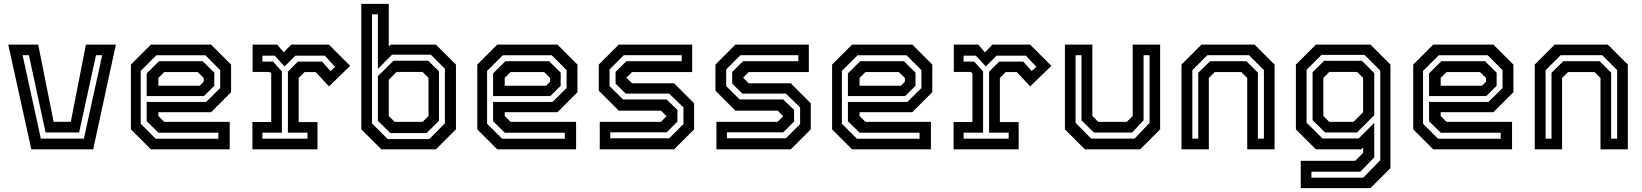

<svg xmlns="http://www.w3.org/2000/svg" viewBox="-20 -770 8468 990"><path d="M141.5 0 22.5 -540H177L256.5 -142H345L423 -540H577.5L460.5 0ZM190.5 -55.5H412.5L507 -485.5H475L388 -87H215L129 -485.5H96.5Z M1068.5 -540 1171.5 -437V-294.5L1068.5 -191.5H796.5V-172L827 -141.5H1164.5V0H758L655 -103V-437L758 -540ZM1025 -454.5 1085 -395.5V-327.5L1031.5 -274.5H736.5V-391.5L800 -454.5ZM1039 -485H786.5L705.5 -404.5V-132L783 -54.5H1106V-85.5H797L736.5 -145V-244.5H1043L1115.5 -316V-408.5ZM999.5 -398.5H827L796.5 -368V-328H1009.5L1030.5 -349V-368Z M1281.5 0V-141H1378.5V-391.5L1371 -399H1282.5V-540H1409L1443 -500L1481.5 -540H1676L1785.5 -430.5L1676.5 -324.5L1607.5 -398.5H1550.5L1520 -368V-140.5H1617V0ZM1333 -55H1565.5V-86H1464.5V-400.5L1516.5 -452.5H1640.5L1684.5 -403.5L1708 -425.5L1654.5 -483H1503L1447.5 -427.5L1396.5 -483H1333V-452.5H1387.5L1433.5 -402V-86H1333Z M1946.5 0 1843 -103V-750H1984.5V-530.5L1994.5 -540H2227.5L2331 -437V-103L2227.5 0ZM1992.5 -84 1928.5 -147V-377.5L2009 -457H2188L2243.5 -402.5V-147L2179.5 -84ZM2015 -141.5H2159L2189.5 -172V-368L2159 -399H2024.5L1984.5 -358.5V-172ZM1978.5 -53H2193.5L2274 -134V-415.5L2201.5 -488H2001.5L1928.5 -414.5V-696H1898V-134Z M2854.5 -540 2957.5 -437V-294.5L2854.5 -191.5H2582.5V-172L2613 -141.5H2950.5V0H2544L2441 -103V-437L2544 -540ZM2811 -454.5 2871 -395.5V-327.5L2817.5 -274.5H2522.5V-391.5L2586 -454.5ZM2825 -485H2572.5L2491.5 -404.5V-132L2569 -54.5H2892V-85.5H2583L2522.5 -145V-244.5H2829L2901.5 -316V-408.5ZM2785.5 -398.5H2613L2582.5 -368V-328H2795.5L2816.5 -349V-368Z M3072.5 0V-141.5H3387.5L3418 -172V-169.5L3388.5 -199.5H3170.5L3067.5 -302.5V-437L3170.5 -540H3549V-398.5H3239L3208.5 -368V-371L3239 -340.5H3456L3559 -237.5V-103L3456 0ZM3126.5 -57H3430.5L3504 -130V-216L3430.5 -287.5H3206L3154 -338.5V-399L3210 -454.5H3495V-485.5H3196.5L3123 -412V-326L3192.5 -257H3417L3473 -203.5V-143L3417 -87.5H3126.5Z M3674 0V-141.5H3989L4019.5 -172V-169.5L3990 -199.5H3772L3669 -302.5V-437L3772 -540H4150.5V-398.5H3840.5L3810 -368V-371L3840.5 -340.5H4057.5L4160.5 -237.5V-103L4057.5 0ZM3728 -57H4032L4105.5 -130V-216L4032 -287.5H3807.5L3755.5 -338.5V-399L3811.5 -454.5H4096.5V-485.5H3798L3724.5 -412V-326L3794 -257H4018.5L4074.5 -203.5V-143L4018.5 -87.5H3728Z M4684 -540 4787 -437V-294.5L4684 -191.5H4412V-172L4442.5 -141.5H4780V0H4373.5L4270.5 -103V-437L4373.5 -540ZM4640.5 -454.5 4700.5 -395.5V-327.5L4647 -274.5H4352V-391.5L4415.5 -454.5ZM4654.5 -485H4402L4321 -404.5V-132L4398.5 -54.5H4721.5V-85.5H4412.5L4352 -145V-244.5H4658.5L4731 -316V-408.5ZM4615 -398.5H4442.5L4412 -368V-328H4625L4646 -349V-368Z M4897 0V-141H4994V-391.5L4986.5 -399H4898V-540H5024.5L5058.5 -500L5097 -540H5291.5L5401 -430.5L5292 -324.5L5223 -398.5H5166L5135.5 -368V-140.5H5232.5V0ZM4948.5 -55H5181V-86H5080V-400.5L5132 -452.5H5256L5300 -403.5L5323.5 -425.5L5270 -483H5118.5L5063 -427.5L5012 -483H4948.5V-452.5H5003L5049 -402V-86H4948.5Z M5574 0 5471 -103V-540H5612.5V-172L5643 -141.5H5790L5820.5 -172V-540H5962V-103L5859 0ZM5606.5 -55.5H5830.5L5907.5 -136.5V-485.5H5876.5V-149.5L5817 -86.5H5620.5L5556.5 -149.5V-485.5H5526V-136.5Z M6072 0V-437L6175 -540H6449L6552 -437V0H6411V-368L6380.5 -398.5H6243.5L6213 -368V0ZM6128 -55H6158.5V-395L6219.5 -454.5H6406.5L6466 -395.5V-55H6497V-408.5L6420 -485.5H6205.5L6128 -408Z M6687 200V59H6968L7008.5 18.5V-10L6998.5 0H6765L6662 -103V-437L6765 -540H7046.5L7149.5 -437V97L7046.5 200ZM6742 146H7009.5L7097 56V-406L7016 -487H6794L6717 -410.5V-137.5L6799 -56H6985.5L7066 -136.5V41.5L6994 115.5H6742ZM6812.5 -87 6748 -150.5V-397.5L6807.5 -456.5H7002.5L7066 -393V-175.5L6976.5 -87ZM6834 -141.5H6958.5L7008.5 -191.5V-368.5L6977.5 -399H6834L6803.5 -368.5V-172Z M7680.5 -540 7783.5 -437V-294.5L7680.5 -191.5H7408.5V-172L7439 -141.5H7776.5V0H7370L7267 -103V-437L7370 -540ZM7637 -454.5 7697 -395.5V-327.5L7643.5 -274.5H7348.5V-391.5L7412 -454.5ZM7651 -485H7398.5L7317.5 -404.5V-132L7395 -54.5H7718V-85.5H7409L7348.5 -145V-244.5H7655L7727.5 -316V-408.5ZM7611.5 -398.5H7439L7408.5 -368V-328H7621.5L7642.5 -349V-368Z M7893.5 0V-437L7996.5 -540H8270.5L8373.5 -437V0H8232.5V-368L8202 -398.5H8065L8034.5 -368V0ZM7949.5 -55H7980V-395L8041 -454.5H8228L8287.5 -395.5V-55H8318.5V-408.5L8241.5 -485.5H8027L7949.5 -408Z"/></svg>

Font: Tourney SemiBold
Style: Regular
Weight: 600
Version: Version 1.015